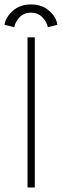

<svg xmlns="http://www.w3.org/2000/svg" viewBox="-45 -824 272 844"><path d="M-25 -715Q-21.5 -746 10.2 -775.2Q42 -804.5 91 -804.5Q140.5 -804.5 172 -775.8Q203.5 -747 207 -715L165.5 -704.5Q160.5 -728.5 140.8 -748.5Q121 -768.5 91 -768.5Q61 -768.5 41.8 -748.8Q22.5 -729 17.5 -704.5ZM76 -660H108V0H76Z"/></svg>

Font: League Spartan ExtraLight
Style: Regular
Weight: 200
Foundry: The League of Moveable Type
Version: Version 2.002